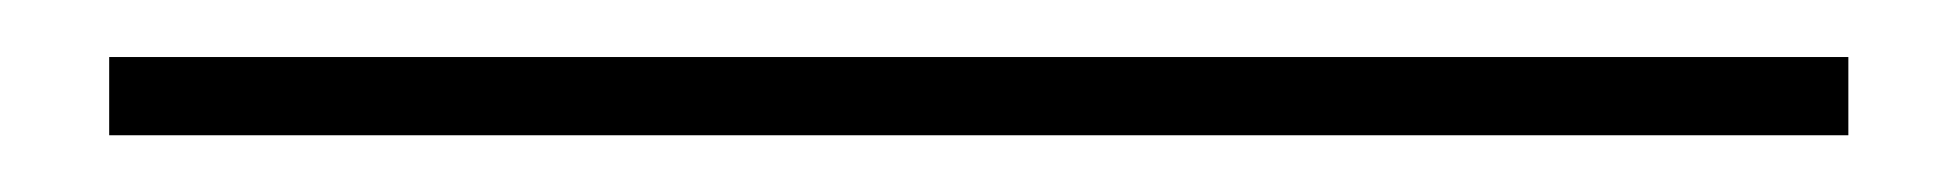

<svg xmlns="http://www.w3.org/2000/svg" viewBox="-20 132 682 67"><path d="M625 179.2H18.1V151.9H625Z"/></svg>

Font: RawengulkSans
Style: Regular
Weight: 500
Designer: gluk (gluksza@wp.pl)
Foundry: gluk (gluksza@wp.pl)
Version: Version 0.94